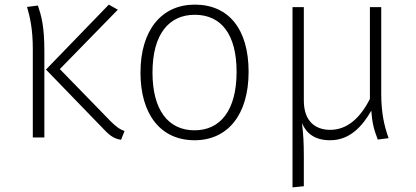

<svg xmlns="http://www.w3.org/2000/svg" viewBox="-20 -595 1799 831"><path d="M490 -553 451 -575 179 -294 420 -45C450 -13 469 5 504 10L519 -28C496 -36 480 -49 456 -73L239 -296ZM144 -571 97 -565C110 -521 122 -468 122 -383V0H172V-374C172 -486 158 -529 144 -571Z M823 -575C679 -575 588 -464 588 -281C588 -99 676 12 822 12C966 12 1056 -99 1056 -284C1056 -470 969 -575 823 -575ZM823 -531C937 -531 1004 -447 1004 -284C1004 -118 934 -31 822 -31C708 -31 640 -119 640 -281C640 -447 711 -531 823 -531Z M1662 3C1643 -50 1630 -106 1630 -190V-564H1581V-167C1538 -82 1481 -33 1409 -33C1349 -33 1295 -66 1295 -160V-564H1246V216L1295 211V80C1295 24 1293 -14 1287 -62C1307 -16 1344 12 1409 12C1494 12 1548 -48 1587 -116C1591 -63 1598 -35 1615 9Z"/></svg>

Font: Glow Sans SC Normal Light
Style: Regular
Weight: 300
Designer: Ryoko NISHIZUKA (kana, bopomofo & ideographs); Paul D. Hunt (Latin, Greek & Cyrillic); Sandoll Communications, Soo-young
Version: Version 0.93